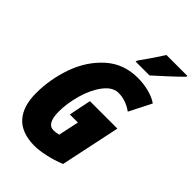

<svg xmlns="http://www.w3.org/2000/svg" viewBox="-276 -1048 1162 1162"><g transform="rotate(45 305.0 -467.0)"><path d="M36 -223Q36 -343 77 -458Q118 -573 202 -648.5Q286 -724 407 -724Q458 -724 504.5 -711.5Q551 -699 580 -678L508 -536Q451 -577 389 -577Q339 -577 298 -523.5Q257 -470 234.5 -391Q212 -312 212 -240Q212 -190 226.5 -164Q241 -138 270 -138Q291 -138 313 -144L341 -276H272L301 -419H536L455 -35Q400 -13 346.5 -1.5Q293 10 256 10Q145 10 90.5 -50Q36 -110 36 -223ZM330 -795Q397 -889 431 -944H610L609 -936Q589 -915 534 -864Q479 -813 446 -784H327Z"/></g></svg>

Font: Noto Sans UI CondBlack
Style: Italic
Weight: 900
Width: 3
Italic angle: -12°
Designer: Monotype Design Team
Foundry: Monotype Imaging Inc.
Version: Version 1.001